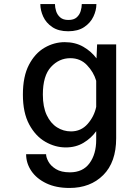

<svg xmlns="http://www.w3.org/2000/svg" viewBox="-20 -720 690 952"><path d="M306 11Q253.5 11 204.8 -17Q156 -45 124.8 -103Q93.5 -161 93.5 -251Q93.5 -341 123.5 -398.5Q153.5 -456 201 -483.5Q248.5 -511 301 -511Q353.5 -511 393.2 -488Q433 -465 458.5 -430.5L461.5 -500H556V-34.5Q556 84 492 148Q428 212 324.5 212Q258 212 209.8 189Q161.5 166 135.5 127.8Q109.5 89.5 109.5 44.5H208.5Q208.5 60 220 81.2Q231.5 102.5 257.5 118.5Q283.5 134.5 326.5 134.5Q391 134.5 424 89.2Q457 44 457 -27V-69.5Q432.5 -35 394.2 -12Q356 11 306 11ZM192.5 -251Q192.5 -189.5 211.8 -149Q231 -108.5 262.8 -88.5Q294.5 -68.5 332 -68.5Q382 -68.5 414.5 -105.5Q447 -142.5 457 -190V-319.5Q444 -363 411.2 -397.2Q378.5 -431.5 328.5 -431.5Q273 -431.5 232.8 -388Q192.5 -344.5 192.5 -251ZM318 -565Q270 -565 239.2 -585.8Q208.5 -606.5 194.2 -637.8Q180 -669 180 -700H252.5Q252.5 -683.5 258.2 -665Q264 -646.5 278.5 -633.8Q293 -621 319 -621Q346 -621 360.2 -633.8Q374.5 -646.5 380 -665Q385.5 -683.5 385.5 -700H458Q458 -669 443.2 -637.8Q428.5 -606.5 397.5 -585.8Q366.5 -565 318 -565Z"/></svg>

Font: Trispace
Style: Regular
Weight: 400
Designer: Tyler Finck
Foundry: Etcetera Type Company
Version: Version 1.210; ttfautohint (v1.8.3)